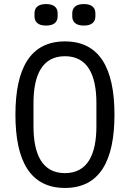

<svg xmlns="http://www.w3.org/2000/svg" viewBox="-20 -914 640 946"><path d="M300 12C471 12 544 -121 544 -349C544 -577 471 -710 300 -710C129 -710 56 -577 56 -349C56 -121 129 12 300 12ZM300 -61C189 -61 145 -152 145 -292V-406C145 -546 189 -637 300 -637C411 -637 455 -546 455 -406V-292C455 -152 411 -61 300 -61ZM207 -788C248 -788 264 -807 264 -834V-848C264 -875 248 -894 207 -894C166 -894 150 -875 150 -848V-834C150 -807 166 -788 207 -788ZM393 -788C434 -788 450 -807 450 -834V-848C450 -875 434 -894 393 -894C352 -894 336 -875 336 -848V-834C336 -807 352 -788 393 -788Z"/></svg>

Font: IBM Mono
Style: Regular
Weight: 400
Monospace: yes
Designer: Mike Abbink, Paul van der Laan, Pieter van Rosmalen
Foundry: Bold Monday
Version: Version 2.3